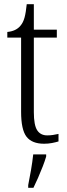

<svg xmlns="http://www.w3.org/2000/svg" viewBox="-20 -678 321 919"><path d="M191 10Q133 10 107 -23.5Q81 -57 81 -143V-498H15V-525Q57 -529 78 -555Q91 -570 97.5 -594Q104 -618 108 -658H142V-536H252V-498H142V-141Q142 -79 158 -54.5Q174 -30 206 -30Q221 -30 233.5 -32Q246 -34 260 -37V-1Q247 3 229 6.5Q211 10 191 10ZM115 208Q122 173 128.5 135.5Q135 98 139 61H201V71Q195 92 184.5 119Q174 146 162 173.5Q150 201 140 221H115Z"/></svg>

Font: Noto Serif Condensed Light
Style: Regular
Weight: 300
Width: 3
Designer: Monotype Design Team
Foundry: Monotype Imaging Inc.
Version: Version 2.013